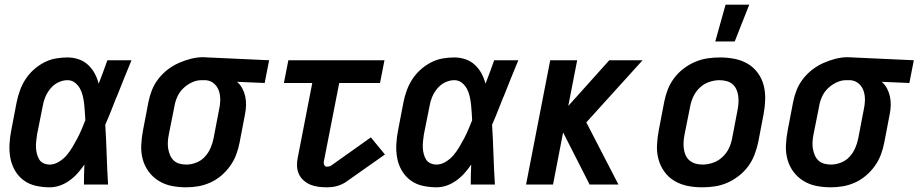

<svg xmlns="http://www.w3.org/2000/svg" viewBox="-20 -787 3918 819"><path d="M192 12Q162 12 133 5.5Q104 -1 81.5 -17.5Q59 -34 44.5 -58.5Q30 -83 24.5 -111.5Q19 -140 20.5 -170.5Q22 -201 28 -231L51 -351Q56 -376 65 -401Q74 -426 88.5 -448.5Q103 -471 123.5 -489.5Q144 -508 168 -520.5Q192 -533 217.5 -537.5Q243 -542 268 -542Q293 -542 316 -534Q339 -526 356 -510Q373 -494 384 -473.5Q395 -453 401 -430Q411 -455 420 -480Q429 -505 438 -530H541Q525 -491 509 -452Q493 -413 478 -374L477 -373Q465 -343 453.5 -313.5Q442 -284 429 -255Q433 -191 435 -127.5Q437 -64 441 0H338Q338 -21 338.5 -42.5Q339 -64 340 -85Q327 -66 311.5 -48.5Q296 -31 276.5 -17Q257 -3 235.5 4.5Q214 12 192 12ZM192 -85Q212 -85 231.5 -97Q251 -109 264.5 -125Q278 -141 289 -159.5Q300 -178 310 -197Q320 -216 328 -235Q336 -254 344 -274Q343 -291 342 -309Q341 -327 339 -344Q337 -361 333 -378Q329 -395 321 -409.5Q313 -424 299.5 -434.5Q286 -445 268 -445Q248 -445 228.5 -435.5Q209 -426 195 -409Q181 -392 173 -372.5Q165 -353 162 -333L138 -213Q136 -199 134.5 -185Q133 -171 133.5 -157.5Q134 -144 137.5 -130.5Q141 -117 147.5 -106.5Q154 -96 166 -90.5Q178 -85 192 -85Z M774 12Q742 12 712 6Q682 0 657 -15.5Q632 -31 614.5 -54.5Q597 -78 589 -107Q581 -136 582.5 -168Q584 -200 590 -231L613 -351Q618 -377 628 -402.5Q638 -428 655.5 -450.5Q673 -473 695 -490Q717 -507 743 -518.5Q769 -530 795 -536.5Q821 -543 846 -543Q852 -543 857 -542.5Q862 -542 867 -542L1128 -530L1109 -433L991 -438Q1005 -426 1013.5 -410Q1022 -394 1026 -376Q1030 -358 1029.5 -338Q1029 -318 1025 -299L1002 -179Q997 -153 987.5 -127.5Q978 -102 962 -79.5Q946 -57 924.5 -38.5Q903 -20 877.5 -8.5Q852 3 826 7.5Q800 12 774 12ZM775 -85Q796 -85 817.5 -93.5Q839 -102 854 -118.5Q869 -135 878 -155.5Q887 -176 891 -197L914 -317Q919 -338 919.5 -359Q920 -380 914 -398.5Q908 -417 893.5 -430Q879 -443 858 -445H839Q819 -445 798.5 -435.5Q778 -426 761.5 -410Q745 -394 736 -373.5Q727 -353 724 -333L700 -213Q697 -198 696 -182.5Q695 -167 697.5 -152.5Q700 -138 705.5 -125Q711 -112 721 -102.5Q731 -93 745 -89Q759 -85 775 -85Z M1374 12Q1355 12 1337 9.5Q1319 7 1303.5 0.5Q1288 -6 1275 -17.5Q1262 -29 1255 -44.5Q1248 -60 1247 -78Q1246 -96 1250 -114L1312 -433H1191L1210 -530H1620L1601 -433H1427L1361 -96Q1360 -89 1363.5 -82.5Q1367 -76 1374 -76Q1379 -76 1384 -77Q1389 -78 1393 -81L1562 -201L1622 -128L1453 -9Q1443 -3 1433.5 1Q1424 5 1414 7.5Q1404 10 1393.5 11Q1383 12 1374 12Z M1842 12Q1812 12 1783 5.5Q1754 -1 1731.5 -17.5Q1709 -34 1694.5 -58.5Q1680 -83 1674.5 -111.5Q1669 -140 1670.5 -170.5Q1672 -201 1678 -231L1701 -351Q1706 -376 1715 -401Q1724 -426 1738.5 -448.5Q1753 -471 1773.5 -489.5Q1794 -508 1818 -520.5Q1842 -533 1867.5 -537.5Q1893 -542 1918 -542Q1943 -542 1966 -534Q1989 -526 2006 -510Q2023 -494 2034 -473.5Q2045 -453 2051 -430Q2061 -455 2070 -480Q2079 -505 2088 -530H2191Q2175 -491 2159 -452Q2143 -413 2128 -374L2127 -373Q2115 -343 2103.5 -313.5Q2092 -284 2079 -255Q2083 -191 2085 -127.5Q2087 -64 2091 0H1988Q1988 -21 1988.5 -42.5Q1989 -64 1990 -85Q1977 -66 1961.5 -48.5Q1946 -31 1926.5 -17Q1907 -3 1885.5 4.5Q1864 12 1842 12ZM1842 -85Q1862 -85 1881.5 -97Q1901 -109 1914.5 -125Q1928 -141 1939 -159.5Q1950 -178 1960 -197Q1970 -216 1978 -235Q1986 -254 1994 -274Q1993 -291 1992 -309Q1991 -327 1989 -344Q1987 -361 1983 -378Q1979 -395 1971 -409.5Q1963 -424 1949.5 -434.5Q1936 -445 1918 -445Q1898 -445 1878.5 -435.5Q1859 -426 1845 -409Q1831 -392 1823 -372.5Q1815 -353 1812 -333L1788 -213Q1786 -199 1784.5 -185Q1783 -171 1783.5 -157.5Q1784 -144 1787.5 -130.5Q1791 -117 1797.5 -106.5Q1804 -96 1816 -90.5Q1828 -85 1842 -85Z M2224 0 2327 -530H2442L2404 -335L2579 -530H2721L2481 -265L2618 0H2495L2382 -222L2339 0Z M2975 12Q2943 12 2913 6Q2883 0 2857.5 -15Q2832 -30 2814.5 -54Q2797 -78 2789 -107Q2781 -136 2782.5 -168Q2784 -200 2790 -231L2813 -351Q2818 -378 2828 -404Q2838 -430 2855 -453Q2872 -476 2895.5 -494Q2919 -512 2945 -523Q2971 -534 2997.5 -538Q3024 -542 3051 -542Q3083 -542 3113.5 -536Q3144 -530 3169.5 -515Q3195 -500 3212.5 -476Q3230 -452 3237.5 -423Q3245 -394 3244 -362Q3243 -330 3237 -299L3214 -179Q3208 -152 3198 -126Q3188 -100 3171 -77Q3154 -54 3130.5 -36Q3107 -18 3081.5 -7Q3056 4 3029 8Q3002 12 2975 12ZM2977 -85Q2998 -85 3020.5 -92.5Q3043 -100 3061 -116.5Q3079 -133 3089 -154Q3099 -175 3103 -197L3126 -317Q3129 -332 3130 -347.5Q3131 -363 3129 -378Q3127 -393 3121 -406Q3115 -419 3104.5 -428Q3094 -437 3079.5 -441Q3065 -445 3049 -445Q3028 -445 3005.5 -437.5Q2983 -430 2965.5 -413.5Q2948 -397 2938 -376Q2928 -355 2924 -333L2900 -213Q2897 -198 2896 -182.5Q2895 -167 2897 -152Q2899 -137 2905 -124Q2911 -111 2922 -102Q2933 -93 2947 -89Q2961 -85 2977 -85ZM3031 -610 3075 -767H3176L3114 -610Z M3524 12Q3492 12 3462 6Q3432 0 3407 -15.5Q3382 -31 3364.5 -54.5Q3347 -78 3339 -107Q3331 -136 3332.5 -168Q3334 -200 3340 -231L3363 -351Q3368 -377 3378 -402.5Q3388 -428 3405.5 -450.5Q3423 -473 3445 -490Q3467 -507 3493 -518.5Q3519 -530 3545 -536.5Q3571 -543 3596 -543Q3602 -543 3607 -542.5Q3612 -542 3617 -542L3878 -530L3859 -433L3741 -438Q3755 -426 3763.5 -410Q3772 -394 3776 -376Q3780 -358 3779.5 -338Q3779 -318 3775 -299L3752 -179Q3747 -153 3737.5 -127.5Q3728 -102 3712 -79.5Q3696 -57 3674.5 -38.5Q3653 -20 3627.5 -8.5Q3602 3 3576 7.5Q3550 12 3524 12ZM3525 -85Q3546 -85 3567.5 -93.5Q3589 -102 3604 -118.5Q3619 -135 3628 -155.5Q3637 -176 3641 -197L3664 -317Q3669 -338 3669.5 -359Q3670 -380 3664 -398.5Q3658 -417 3643.5 -430Q3629 -443 3608 -445H3589Q3569 -445 3548.5 -435.5Q3528 -426 3511.5 -410Q3495 -394 3486 -373.5Q3477 -353 3474 -333L3450 -213Q3447 -198 3446 -182.5Q3445 -167 3447.5 -152.5Q3450 -138 3455.5 -125Q3461 -112 3471 -102.5Q3481 -93 3495 -89Q3509 -85 3525 -85Z"/></svg>

Font: Lode Term
Style: Bold Italic
Weight: 700
Italic angle: -11°
Monospace: yes
Designer: Belleve Invis
Foundry: Belleve Invis
Version: Version 29.2.0